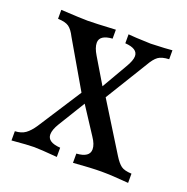

<svg xmlns="http://www.w3.org/2000/svg" viewBox="-91 -537 609 625"><g transform="rotate(20 214.0 -224.5)"><path d="M416 -29V3Q358 -2 322 -2Q288 -2 225 3V-29Q270 -32 270 -60Q270 -77 255 -99L195 -191L138 -98Q124 -75 124 -59Q124 -32 169 -29V3Q109 -2 89 -2Q69 -2 12 3V-29Q34 -30 48 -40Q62 -50 76 -71L173 -221L80 -381Q69 -403 57 -411.5Q45 -420 19 -421V-452Q91 -448 112 -448Q134 -448 208 -452V-421Q164 -418 164 -391Q164 -374 178 -351L230 -264L281 -352Q296 -377 296 -392Q296 -418 252 -421V-452L280 -450Q320 -448 330 -448Q341 -448 377 -450L404 -452V-421Q379 -420 366.5 -411Q354 -402 341 -379L252 -234L355 -68Q368 -47 379.5 -38.5Q391 -30 416 -29Z"/></g></svg>

Font: Gupter
Style: Regular
Weight: 400
Designer: Octavio Pardo
Version: Version 1.000